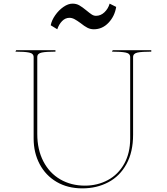

<svg xmlns="http://www.w3.org/2000/svg" viewBox="-20 -1026 917 1056"><path d="M696 -265V-712Q696 -732 671 -737Q646 -742 596 -742L600 -750H812V-742Q761 -742 736.5 -737Q712 -732 712 -712V-285Q712 -190 675.5 -123.5Q639 -57 575.5 -23.5Q512 10 433 10Q352 10 291.5 -25.5Q231 -61 198 -123.5Q165 -186 165 -264V-712Q165 -732 140 -737Q115 -742 65 -742L69 -750H285V-742Q234 -742 209.5 -737Q185 -732 185 -712V-289Q185 -203 218.5 -138.5Q252 -74 311.5 -39.5Q371 -5 447 -5Q516 -5 573 -35.5Q630 -66 663 -125Q696 -184 696 -265ZM423 -899Q404 -913 390 -920.5Q376 -928 362 -928Q339 -928 321.5 -910Q304 -892 295 -865L259 -887Q264 -914 283.5 -942Q303 -970 329 -988Q355 -1006 379 -1006Q400 -1006 416.5 -996.5Q433 -987 456 -968Q474 -953 485 -946Q496 -939 508 -939Q534 -939 554.5 -958.5Q575 -978 583 -1006L619 -988Q611 -937 577 -901Q543 -865 496 -865Q477 -865 460.5 -873.5Q444 -882 423 -899Z"/></svg>

Font: TMT Limkin
Style: Regular
Weight: 400
Designer: Gabriel Drozdov
Version: Version 1.000;Glyphs 3.1.2 (3151)